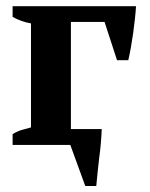

<svg xmlns="http://www.w3.org/2000/svg" viewBox="-20 -477 494 632"><path d="M427.7 -456.5Q426.8 -439.5 424.3 -416.5Q421.9 -393.6 418.5 -369.1Q415 -344.7 410.9 -321Q406.7 -297.4 402.3 -278.8H365.2L324.2 -404.8H213.4V-52.2H314.9Q314 -29.8 312 -6.3Q310.1 17.1 306.6 42Q303.7 67.4 301.3 90.3Q298.8 113.3 296.9 135.3H260.7L211.4 0H21.5V-35.6Q37.1 -44.9 51.8 -49.3Q66.4 -53.7 82 -57.6V-399.9Q49.3 -405.8 21.5 -421.4V-456.5Z"/></svg>

Font: PT Astra Serif
Style: Bold
Weight: 700
Designer: A.Korolkova, I. Chaeva
Foundry: ParaType Ltd
Version: Version 1.002